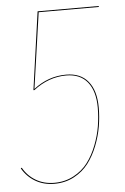

<svg xmlns="http://www.w3.org/2000/svg" viewBox="-51 -718 496 764"><g transform="rotate(-5 197.0 -335.5)"><path d="M135.7 9.3Q93.3 9.3 60.1 -10Q26.9 -29.3 7.3 -63.5L11.2 -65.9Q29.8 -32.7 62 -13.7Q94.2 5.4 135.7 5.4Q178.2 5.4 212.9 -13.2Q247.6 -31.7 269.5 -60.8Q291.5 -89.8 306.4 -128.2Q321.3 -166.5 327.4 -203.6Q333.5 -240.7 333.5 -277.3Q333.5 -343.8 304.2 -379.9Q274.9 -416 219.2 -416Q148.9 -416 88.4 -369.1H84.5L128.4 -680.2H373.5L371.6 -676.3H132.3L88.9 -373.5Q147.5 -419.4 219.2 -419.4Q276.9 -419.4 307.1 -382.3Q337.4 -345.2 337.4 -277.3Q337.4 -240.2 331.1 -202.4Q324.7 -164.6 309.6 -126Q294.4 -87.4 272 -57.9Q249.5 -28.3 214.4 -9.5Q179.2 9.3 135.7 9.3Z"/></g></svg>

Font: Fira Sans Compressed Four
Style: Italic
Weight: 100
Width: 3
Italic angle: -8°
Designer: Carrois Corporate & Edenspiekermann AG
Foundry: Carrois Corporate GbR & Edenspiekermann AG
Version: Version 4.203;PS 004.203;hotconv 1.0.88;makeotf.lib2.5.64775